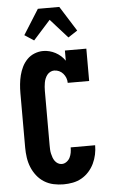

<svg xmlns="http://www.w3.org/2000/svg" viewBox="-64 -1022 628 1071"><g transform="rotate(-5 250.0 -486.0)"><path d="M248 8Q220 8 192 2Q164 -4 140 -19Q116 -34 98.5 -56.5Q81 -79 70.5 -105Q60 -131 56 -159Q52 -187 52 -215V-520Q52 -545 54.5 -570Q57 -595 63 -619Q69 -643 80 -665.5Q91 -688 108.5 -706Q126 -724 150 -733.5Q174 -743 199 -743Q216 -743 233.5 -738.5Q251 -734 267 -725.5Q283 -717 296.5 -705Q310 -693 320 -678V-735H440V-554H320Q320 -568 315 -581.5Q310 -595 300.5 -606Q291 -617 278 -623Q265 -629 250 -629Q239 -629 228.5 -623.5Q218 -618 211 -609Q204 -600 199.5 -589Q195 -578 193 -566.5Q191 -555 190 -543.5Q189 -532 189 -520V-215Q189 -204 189.5 -192.5Q190 -181 192.5 -169.5Q195 -158 199 -147Q203 -136 209.5 -127Q216 -118 226 -112Q236 -106 248 -106Q262 -106 274.5 -115Q287 -124 293.5 -137Q300 -150 302.5 -164.5Q305 -179 305 -194H442Q442 -168 436.5 -142Q431 -116 419.5 -92Q408 -68 390 -48Q372 -28 349 -15Q326 -2 300 3Q274 8 248 8ZM154 -806 102 -840 190 -980H310L398 -840L346 -806L250 -913Z"/></g></svg>

Font: Iosevka Curly Slab Heavy
Style: Regular
Weight: 900
Monospace: yes
Designer: Belleve Invis
Foundry: Belleve Invis
Version: Version 22.1.2; ttfautohint (v1.8.4)